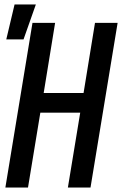

<svg xmlns="http://www.w3.org/2000/svg" viewBox="-20 -837 545 857"><path d="M4 0 125 -735H226L175 -422H353L404 -735H505L384 0H283L338 -334H160L105 0ZM8 -661 45 -817H140L85 -661Z"/></svg>

Font: Iosevka Term Curly Semibold
Style: Italic
Weight: 600
Italic angle: -9°
Designer: Belleve Invis
Foundry: Belleve Invis
Version: Version 32.3.0